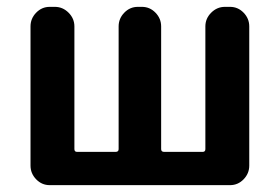

<svg xmlns="http://www.w3.org/2000/svg" viewBox="-20 -540 816 560"><path d="M125 0Q102 0 85.5 -17Q69 -34 69 -57V-463Q69 -486 85.5 -503Q102 -520 125 -520H140Q163 -520 180 -503Q197 -486 197 -463V-105Q197 -97 205 -97H317Q326 -97 326 -105V-463Q326 -486 342.5 -503Q359 -520 382 -520H394Q417 -520 433.5 -503Q450 -486 450 -463V-105Q450 -97 459 -97H571Q579 -97 579 -105V-463Q579 -486 596 -503Q613 -520 636 -520H651Q674 -520 690.5 -503Q707 -486 707 -463V-57Q707 -34 690.5 -17Q674 0 651 0Z"/></svg>

Font: Rounded Mplus 1c Bold
Style: Bold
Weight: 700
Version: Version 1.059.20150529